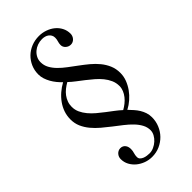

<svg xmlns="http://www.w3.org/2000/svg" viewBox="-276 -768 1052 1052"><g transform="rotate(-45 250.0 -242.0)"><path d="M175.8 -422.9Q163.1 -435.1 151.1 -449.7Q139.2 -464.4 130.1 -480.5Q121.1 -496.6 115.5 -513.7Q109.9 -530.8 109.9 -548.8Q109.9 -580.1 121.6 -606.9Q133.3 -633.8 153.6 -653.6Q173.8 -673.3 201.4 -684.6Q229 -695.8 261.2 -695.8Q286.6 -695.8 310.5 -687.5Q334.5 -679.2 352.8 -664.3Q371.1 -649.4 382.1 -628.4Q393.1 -607.4 393.1 -582Q393.1 -573.7 390.1 -565.9Q387.2 -558.1 381.6 -551.8Q376 -545.4 368.4 -541.7Q360.8 -538.1 352.1 -538.1Q335.4 -538.1 322.8 -549.3Q310.1 -560.5 310.1 -577.1Q310.1 -588.9 314 -601.1Q317.9 -613.3 317.9 -626Q317.9 -637.7 313 -646.2Q308.1 -654.8 300.3 -660.6Q292.5 -666.5 282.2 -669.2Q272 -671.9 261.2 -671.9Q242.7 -671.9 225.6 -665.8Q208.5 -659.7 195.3 -648.4Q182.1 -637.2 174.1 -621.8Q166 -606.4 166 -587.9Q166 -563 177.5 -541.7Q189 -520.5 207.8 -501.5Q226.6 -482.4 250.7 -464.4Q274.9 -446.3 300 -427.7Q325.2 -409.2 349.4 -389.2Q373.5 -369.1 392.3 -346.2Q411.1 -323.2 422.6 -296.4Q434.1 -269.5 434.1 -236.8Q434.1 -210.4 424.6 -185.3Q415 -160.2 399.2 -137.9Q383.3 -115.7 362.3 -97.4Q341.3 -79.1 317.9 -66.9Q330.6 -53.7 342.8 -40Q355 -26.4 364.3 -11.2Q373.5 3.9 379.2 21Q384.8 38.1 384.8 57.1Q384.8 88.9 373 116.9Q361.3 145 340.8 166Q320.3 187 292.5 199.5Q264.6 211.9 231.9 211.9Q207 211.9 183.6 203.4Q160.2 194.8 141.8 179.7Q123.5 164.6 112.3 143.8Q101.1 123 101.1 98.1Q101.1 89.8 104 82Q106.9 74.2 112.5 67.9Q118.2 61.5 125.7 57.9Q133.3 54.2 142.1 54.2Q152.3 54.2 159.4 58.1Q166.5 62 171.1 68.1Q175.8 74.2 178 82.3Q180.2 90.3 180.2 99.1Q180.2 113.3 176 126.2Q171.9 139.2 171.9 152.8Q171.9 163.6 178.7 170.4Q185.5 177.2 195.3 181.2Q205.1 185.1 216.1 186.5Q227.1 188 235.8 188Q252.4 188 269 180.4Q285.6 172.9 299.1 160.6Q312.5 148.4 320.8 133.1Q329.1 117.7 329.1 102.1Q329.1 78.1 317.6 56.9Q306.2 35.6 287.1 15.9Q268.1 -3.9 243.9 -22.7Q219.7 -41.5 194.6 -60.8Q169.4 -80.1 145.3 -100.6Q121.1 -121.1 102.1 -144Q83 -167 71.5 -193.1Q60.1 -219.2 60.1 -250Q60.1 -278.3 68.8 -303.7Q77.6 -329.1 93.3 -351.1Q108.9 -373 129.9 -391.1Q150.9 -409.2 175.8 -422.9ZM192.9 -407.2Q175.8 -397.5 161.4 -386Q147 -374.5 136.5 -360.4Q126 -346.2 119.9 -329.6Q113.8 -313 113.8 -293.9Q113.8 -270.5 123.3 -250Q132.8 -229.5 148.4 -210.7Q164.1 -191.9 184.1 -175Q204.1 -158.2 224.9 -142.3Q245.6 -126.5 265.4 -111.6Q285.2 -96.7 300.8 -82Q315.9 -90.3 330.3 -101.8Q344.7 -113.3 355.7 -127.2Q366.7 -141.1 373.3 -157Q379.9 -172.9 379.9 -189.9Q379.9 -214.4 370.4 -235.8Q360.8 -257.3 345.5 -276.1Q330.1 -294.9 310.3 -312Q290.5 -329.1 269.8 -345.2Q249 -361.3 229 -376.5Q209 -391.6 192.9 -407.2Z"/></g></svg>

Font: Tunjung putih
Style: Regular
Weight: 400
Designer: R.S. Wihananto
Foundry: R.S. Wihananto
Version: Version 2.0.1